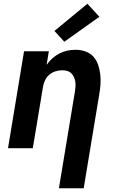

<svg xmlns="http://www.w3.org/2000/svg" viewBox="-20 -795 640 1030"><path d="M296 215 382 -304Q384 -317 385 -330.5Q386 -344 384 -357Q382 -370 376.5 -382Q371 -394 362 -402.5Q353 -411 340.5 -414.5Q328 -418 314 -418Q296 -418 278 -412.5Q260 -407 245.5 -395Q231 -383 222.5 -366Q214 -349 211 -331L156 0H23L109 -520H242L230 -447Q243 -466 261 -482Q279 -498 299.5 -508.5Q320 -519 342 -523.5Q364 -528 386 -528Q413 -528 438.5 -519Q464 -510 481 -491Q498 -472 506.5 -447Q515 -422 518 -395.5Q521 -369 519 -341.5Q517 -314 512 -286L429 215ZM325 -571 272 -629 449 -775 513 -705Z"/></svg>

Font: Iosevka SS04 XBd Ex Obl
Style: Regular
Weight: 800
Width: 7
Italic angle: -9°
Monospace: yes
Designer: Belleve Invis
Foundry: Belleve Invis
Version: Version 19.0.0; ttfautohint (v1.8.4)